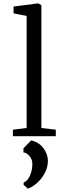

<svg xmlns="http://www.w3.org/2000/svg" viewBox="-20 -813 381 1146"><path d="M57 0ZM139 -49V-718L61 -733V-774L208 -793L227 -782V-49L313 -39V0H57V-39ZM266 145Q266 186 246.5 221.5Q227 257 199 281Q171 305 146 313L121 290V277Q147 265 160 233Q173 201 173 164Q173 137 155 117Q137 97 120 97V72L166 25Q213 36 239 71Q265 106 266 145Z"/></svg>

Font: Martel
Style: Regular
Weight: 400
Designer: Dan Reynolds
Foundry: Dan Reynolds
Version: Version 1.001; ttfautohint (v1.1) -l 5 -r 5 -G 72 -x 0 -D la